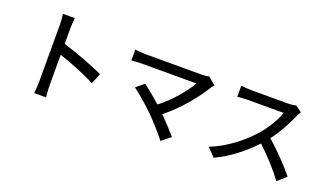

<svg xmlns="http://www.w3.org/2000/svg" viewBox="-78 -1295 3156 1863"><g transform="rotate(20 1500.0 -364.0)"><path d="M857 -354C757 -403 566 -474 434 -514V-670C434 -705 438 -749 441 -782H318C324 -748 327 -702 327 -670V-92C327 -53 324 1 319 36H442C437 0 434 -61 434 -92V-401C544 -365 706 -302 812 -245Z M1860 -697C1843 -691 1815 -688 1783 -688H1205C1171 -688 1124 -692 1097 -696V-584C1118 -586 1165 -590 1205 -590H1767C1718 -504 1613 -370 1481 -269C1415 -328 1339 -389 1301 -417L1219 -350C1275 -311 1384 -215 1444 -156C1508 -90 1589 0 1629 54L1721 -20C1681 -68 1616 -138 1557 -197C1710 -317 1838 -479 1910 -597C1917 -607 1927 -619 1939 -632Z M2750 -721C2733 -715 2700 -711 2663 -711H2292C2261 -711 2203 -715 2183 -718V-605C2199 -606 2253 -611 2292 -611H2659C2635 -533 2568 -423 2500 -347C2401 -236 2251 -116 2089 -54L2170 30C2314 -36 2448 -143 2555 -257C2654 -165 2754 -55 2819 35L2908 -43C2846 -119 2725 -248 2622 -336C2692 -426 2751 -539 2786 -621C2793 -638 2808 -663 2815 -673Z"/></g></svg>

Font: Source Han Sans KR Medium
Style: Regular
Weight: 500
Designer: Ryoko NISHIZUKA (kana & ideographs); Paul D. Hunt (Latin, Greek & Cyrillic); Wenlong ZHANG (bopomofo); Sandoll Communica
Foundry: Adobe Systems Incorporated
Version: Version 1.001;PS 1.001;hotconv 1.0.78;makeotf.lib2.5.61930